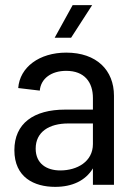

<svg xmlns="http://www.w3.org/2000/svg" viewBox="-20 -720 528 748"><path d="M342 -338V-293H234C111 -293 36 -239 36 -135C36 -29 113 8 195 8C261 8 313 -16 342 -64V0H424V-347C424 -446 357 -515 238 -515C133 -515 57 -458 51 -377L135 -367C139 -414 180 -444 238 -444C309 -444 342 -400 342 -338ZM119 -141C119 -206 171 -239 246 -239H342V-159C342 -90 280 -56 215 -56C161 -56 119 -83 119 -141ZM193 -573H257L339 -700H263Z"/></svg>

Font: Vanilla Cream Book
Style: Regular
Weight: 400
Designer: Jeremy Tribby, Jinavaṁso
Foundry: Tribby Type
Version: Version 1.422;Glyphs 3.1.2 (3151)